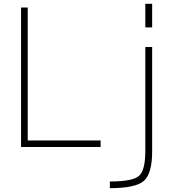

<svg xmlns="http://www.w3.org/2000/svg" viewBox="-20 -772 947 1011"><path d="M126 -732.4V-32.2H509.8V2H90.8V-732.4ZM745.1 -524.4H781.2V24.4Q781.2 141.6 737.8 180.2Q694.3 218.8 558.6 218.8V183.6Q679.7 183.6 712.4 153.8Q745.1 124 745.1 24.4ZM745.1 -627.9V-752H781.2V-627.9Z"/></svg>

Font: Gen Shin Gothic ExtraLight
Style: Regular
Weight: 100
Designer: [Source Han Sans]
Ryoko NISHIZUKA  (kana & ideographs); Paul D. Hunt (Latin, Greek & Cyrillic); Wenlong ZHANG  (bopomofo
Version: Version 1.002.20150607